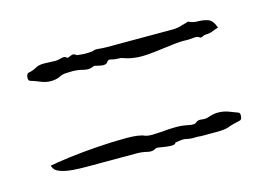

<svg xmlns="http://www.w3.org/2000/svg" viewBox="-49 -480 599 428"><g transform="rotate(-15 250.0 -266.0)"><path d="M80 -346Q68 -346 57.5 -350.5Q47 -355 34 -359Q30 -361 31 -368.5Q32 -376 36 -377Q47 -379 54.5 -383.5Q62 -388 74 -388Q81 -388 89 -387.5Q97 -387 101 -387Q107 -387 115 -389.5Q123 -392 128 -387Q130 -386 137 -389.5Q144 -393 150 -387Q151 -387 159 -386Q167 -385 176.5 -385.5Q186 -386 189 -387Q191 -389 201 -388Q211 -387 219 -387H373Q382 -387 395 -391Q408 -395 409 -395Q419 -390 430.5 -390Q442 -390 453 -386.5Q464 -383 470 -365Q463 -363 456 -360Q449 -357 440 -357Q436 -357 431.5 -354.5Q427 -352 424 -355Q421 -358 411.5 -357Q402 -356 396 -356Q383 -357 363 -354.5Q343 -352 323 -349.5Q303 -347 290 -347Q280 -347 269.5 -348.5Q259 -350 248 -354Q244 -356 233 -356Q228 -356 221.5 -358Q215 -360 212 -355Q208 -348 194.5 -351Q181 -354 181 -354Q170 -348 156.5 -351.5Q143 -355 132 -355Q124 -355 115.5 -354.5Q107 -354 100 -350Q91 -346 80 -346ZM106 -141Q70 -141 54 -145.5Q38 -150 34.5 -155.5Q31 -161 30 -164Q44 -167 75 -171Q106 -175 142 -177.5Q178 -180 208.5 -180Q239 -180 251 -174Q257 -172 266 -172Q271 -172 276.5 -172.5Q282 -173 287 -173Q296 -174 305.5 -174.5Q315 -175 323 -175Q336 -175 350 -172Q364 -169 368 -173Q373 -178 382 -176.5Q391 -175 399 -178Q411 -182 420 -182Q433 -182 444 -178Q455 -174 465 -170Q469 -169 468.5 -161Q468 -153 463 -152Q444 -148 435.5 -144.5Q427 -141 406 -141H371Q364 -142 355.5 -141.5Q347 -141 339 -143Q333 -145 322.5 -143.5Q312 -142 312 -142Q311 -137 300 -137.5Q289 -138 279 -140Q269 -142 267 -141Q258 -135 246.5 -138Q235 -141 223 -141Z"/></g></svg>

Font: Sankofa Display
Style: Regular
Weight: 400
Designer: Batsirai Madzonga
Foundry: Batsirai Madzonga
Version: Version 1.000; ttfautohint (v1.8.4.7-5d5b)